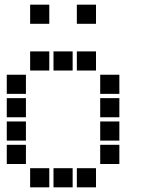

<svg xmlns="http://www.w3.org/2000/svg" viewBox="-20 -811 640 822"><path d="M110 -791Q109 -791 109 -791Q109 -791 109 -790V-710Q109 -709 109 -709Q109 -709 110 -709H190Q191 -709 191 -709Q191 -709 191 -710V-790Q191 -791 191 -791Q191 -791 190 -791ZM310 -791Q309 -791 309 -791Q309 -791 309 -790V-710Q309 -709 309 -709Q309 -709 310 -709H390Q391 -709 391 -709Q391 -709 391 -710V-790Q391 -791 391 -791Q391 -791 390 -791ZM110 -591Q109 -591 109 -591Q109 -591 109 -590V-510Q109 -509 109 -509Q109 -509 110 -509H190Q191 -509 191 -509Q191 -509 191 -510V-590Q191 -591 191 -591Q191 -591 190 -591ZM210 -591Q209 -591 209 -591Q209 -591 209 -590V-510Q209 -509 209 -509Q209 -509 210 -509H290Q291 -509 291 -509Q291 -509 291 -510V-590Q291 -591 291 -591Q291 -591 290 -591ZM310 -591Q309 -591 309 -591Q309 -591 309 -590V-510Q309 -509 309 -509Q309 -509 310 -509H390Q391 -509 391 -509Q391 -509 391 -510V-590Q391 -591 391 -591Q391 -591 390 -591ZM10 -491Q9 -491 9 -491Q9 -491 9 -490V-410Q9 -409 9 -409Q9 -409 10 -409H90Q91 -409 91 -409Q91 -409 91 -410V-490Q91 -491 91 -491Q91 -491 90 -491ZM410 -491Q409 -491 409 -491Q409 -491 409 -490V-410Q409 -409 409 -409Q409 -409 410 -409H490Q491 -409 491 -409Q491 -409 491 -410V-490Q491 -491 491 -491Q491 -491 490 -491ZM10 -391Q9 -391 9 -391Q9 -391 9 -390V-310Q9 -309 9 -309Q9 -309 10 -309H90Q91 -309 91 -309Q91 -309 91 -310V-390Q91 -391 91 -391Q91 -391 90 -391ZM410 -391Q409 -391 409 -391Q409 -391 409 -390V-310Q409 -309 409 -309Q409 -309 410 -309H490Q491 -309 491 -309Q491 -309 491 -310V-390Q491 -391 491 -391Q491 -391 490 -391ZM10 -291Q9 -291 9 -291Q9 -291 9 -290V-210Q9 -209 9 -209Q9 -209 10 -209H90Q91 -209 91 -209Q91 -209 91 -210V-290Q91 -291 91 -291Q91 -291 90 -291ZM410 -291Q409 -291 409 -291Q409 -291 409 -290V-210Q409 -209 409 -209Q409 -209 410 -209H490Q491 -209 491 -209Q491 -209 491 -210V-290Q491 -291 491 -291Q491 -291 490 -291ZM10 -191Q9 -191 9 -191Q9 -191 9 -190V-110Q9 -109 9 -109Q9 -109 10 -109H90Q91 -109 91 -109Q91 -109 91 -110V-190Q91 -191 91 -191Q91 -191 90 -191ZM410 -191Q409 -191 409 -191Q409 -191 409 -190V-110Q409 -109 409 -109Q409 -109 410 -109H490Q491 -109 491 -109Q491 -109 491 -110V-190Q491 -191 491 -191Q491 -191 490 -191ZM110 -91Q109 -91 109 -91Q109 -91 109 -90V-10Q109 -9 109 -9Q109 -9 110 -9H190Q191 -9 191 -9Q191 -9 191 -10V-90Q191 -91 191 -91Q191 -91 190 -91ZM210 -91Q209 -91 209 -91Q209 -91 209 -90V-10Q209 -9 209 -9Q209 -9 210 -9H290Q291 -9 291 -9Q291 -9 291 -10V-90Q291 -91 291 -91Q291 -91 290 -91ZM310 -91Q309 -91 309 -91Q309 -91 309 -90V-10Q309 -9 309 -9Q309 -9 310 -9H390Q391 -9 391 -9Q391 -9 391 -10V-90Q391 -91 391 -91Q391 -91 390 -91Z"/></svg>

Font: Doto Black ExtraBold
Style: Regular
Weight: 800
Monospace: yes
Version: Version 1.000